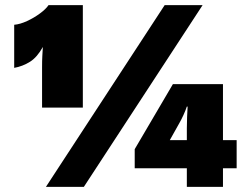

<svg xmlns="http://www.w3.org/2000/svg" viewBox="-20 -724 947 744"><path d="M168 -704H301V-307H143V-464Q143 -490 144 -507Q145 -524 146 -542Q124 -502 96 -484.5Q68 -467 35 -461V-628Q58 -630 85 -642.5Q112 -655 135 -672Q158 -689 168 -704ZM158 0 618 -704H765L305 0ZM897 -181V-72H844V0H704V-72H502V-146L650 -398H844V-181ZM638 -181H704V-227Q704 -249 705 -271Q706 -293 707 -311H704Q699 -296 691 -278.5Q683 -261 675 -247Z"/></svg>

Font: Prodigy Sans Black
Style: Regular
Weight: 900
Designer: Wei Huang
Foundry: Wei Huang
Version: Version 1.003; ttfautohint (v1.8.3)